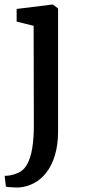

<svg xmlns="http://www.w3.org/2000/svg" viewBox="-32 -585 374 848"><path d="M51.5 243Q44 243 31.5 242.8Q19 242.5 8.2 241.5Q-2.5 240.5 -6 239L-11.5 191.5Q-4 192 11 189.8Q26 187.5 43 180.5Q71.5 170 87.5 141.2Q103.5 112.5 110.5 68.8Q117.5 25 117.5 -30.5L116.5 -471L41.5 -489.5V-545.5L199 -565H202L224.5 -547.5V-6.5Q224.5 55 210.5 101Q196.5 147 172.2 177.8Q148 208.5 117 224.5Q86 240.5 51.5 243Z"/></svg>

Font: Merriweather 24pt Medium
Style: Regular
Weight: 500
Designer: Eben Sorkin
Foundry: Eben Sorkin
Version: Version 2.100